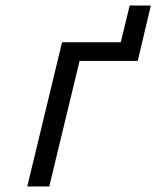

<svg xmlns="http://www.w3.org/2000/svg" viewBox="-20 -670 600 690"><path d="M78 0 203 -518H414L446 -650H522L475 -451H266L157 0Z"/></svg>

Font: Ubuntu Sans Mono
Style: Italic
Weight: 400
Italic angle: -13.5°
Monospace: yes
Designer: Dalton Maag Ltd
Foundry: Dalton Maag Ltd
Version: Version 1.006